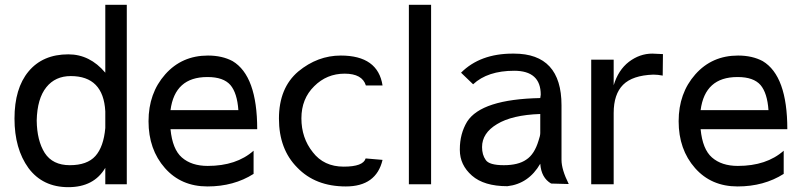

<svg xmlns="http://www.w3.org/2000/svg" viewBox="-20 -760 3320 795"><path d="M263 15Q369 15 416 -65V3H505V-740H416V-459Q352 -535 263 -535Q157 -535 98 -464Q40 -394 40 -269Q40 -144 98 -64Q157 15 263 15ZM416 -299V-230Q409 -152 375 -114Q341 -76 269 -76Q198 -76 165 -127Q133 -178 132 -261Q134 -352 172 -399Q209 -445 273 -445Q408 -445 416 -299Z M1045 -225Q1045 -446 943 -507Q900 -530 841 -530Q733 -530 664 -452Q595 -374 595 -258Q595 -141 663 -64Q730 12 839 12Q948 12 1030 -40V-136Q959 -73 840 -73Q773 -73 733 -108Q694 -142 686 -225ZM840 -441Q905 -441 934 -408Q962 -375 967 -304H686Q704 -441 838 -441Z M1494 -104Q1484 -70 1403 -70Q1321 -70 1275 -130Q1228 -189 1228 -270Q1228 -351 1281 -403Q1333 -455 1407 -455Q1480 -455 1495 -406H1564Q1545 -530 1391 -530Q1295 -530 1215 -464Q1135 -396 1135 -269Q1135 -142 1211 -66Q1286 12 1412 12Q1538 12 1564 -98Z M1765 3V-740H1673V3Z M2219 -368 2217 -354Q1973 -349 1914 -256Q1884 -206 1884 -142V-139Q1884 -77 1934 -33Q1984 11 2081 11Q2169 1 2217 -82Q2221 -24 2262 0L2335 2Q2305 -58 2305 -98V-324Q2305 -538 2108 -538H2103Q1968 -538 1889 -459L1939 -411Q1999 -467 2109 -467Q2219 -467 2219 -368ZM1991 -98Q1976 -119 1976 -151Q1976 -209 2038 -246Q2100 -284 2217 -288V-209Q2217 -198 2210 -178Q2193 -121 2159 -99Q2126 -76 2066 -76Q2005 -76 1991 -98Z M2681 -538Q2629 -538 2584 -504Q2540 -470 2521 -407V-513H2428V3H2521V-292Q2521 -370 2560 -409Q2599 -448 2685 -451Q2704 -451 2724 -447L2725 -536Q2691 -538 2681 -538Z M3240 -225Q3240 -446 3138 -507Q3095 -530 3036 -530Q2928 -530 2859 -452Q2790 -374 2790 -258Q2790 -141 2858 -64Q2925 12 3034 12Q3143 12 3225 -40V-136Q3154 -73 3035 -73Q2968 -73 2928 -108Q2889 -142 2881 -225ZM3035 -441Q3100 -441 3129 -408Q3157 -375 3162 -304H2881Q2899 -441 3033 -441Z"/></svg>

Font: Sawarabi Gothic
Style: Regular
Weight: 400
Designer: mshio (mshio@users.sourceforge.jp)
Version: Version 20141215